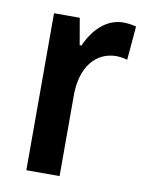

<svg xmlns="http://www.w3.org/2000/svg" viewBox="-68 -604 503 654"><g transform="rotate(10 183.0 -276.5)"><path d="M307 -553C247 -553 204 -507 179 -451H173L157 -543H68V0H183V-280C183 -376 231 -436 303 -436C313 -436 330 -434 341 -430L351 -547C335 -551 319 -553 307 -553Z"/></g></svg>

Font: Noto Sans Tamil Condensed SemiBold
Style: Regular
Weight: 600
Width: 3
Designer: Jelle Bosma - Monotype Design Team
Foundry: Monotype Imaging Inc.
Version: Version 2.004